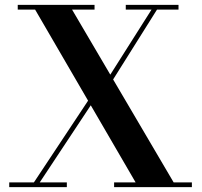

<svg xmlns="http://www.w3.org/2000/svg" viewBox="-20 -770 831 790"><path d="M449.5 0V-19.5H538L124.5 -730.5H53V-750H369V-730.5H276.5L694.5 -19.5H769.5V0ZM18 0V-19.5H119.5L383 -417L400 -407L143.5 -19.5H255V0ZM394 -400 603.5 -730.5H497.5V-750H714.5V-730.5H626L411.5 -389Z"/></svg>

Font: Bodoni Moda 11pt SemiBold
Style: Regular
Weight: 600
Designer: Owen Earl
Foundry: indestructible type
Version: Version 2.004